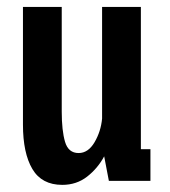

<svg xmlns="http://www.w3.org/2000/svg" viewBox="-20 -520 490 552"><path d="M159 11.5Q100 11.5 73 -34.2Q46 -80 46 -161.5V-500H157.5V-199Q157.5 -144.5 167 -112.2Q176.5 -80 206 -80Q233.5 -80 251.8 -111Q270 -142 273.5 -179V-500H385V-91H412.5V0H293L279.5 -70.5Q261 -36 230.5 -12.2Q200 11.5 159 11.5Z"/></svg>

Font: Trispace Condensed Medium
Style: Regular
Weight: 500
Width: 3
Designer: Tyler Finck
Foundry: Etcetera Type Company
Version: Version 1.210; ttfautohint (v1.8.3)